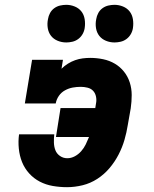

<svg xmlns="http://www.w3.org/2000/svg" viewBox="-20 -768 640 796"><path d="M258 8Q228 8 199 3Q170 -2 145 -15Q120 -28 101 -49Q82 -70 71.5 -96Q61 -122 58 -152Q55 -182 59 -211H205Q203 -194 203.5 -177Q204 -160 209.5 -145.5Q215 -131 228.5 -121.5Q242 -112 259 -112Q275 -112 290 -120Q305 -128 316.5 -141Q328 -154 335.5 -169.5Q343 -185 349 -200H212L231 -320H375L378 -339Q381 -353 378 -367.5Q375 -382 366 -391.5Q357 -401 343 -404.5Q329 -408 315 -408Q298 -408 281.5 -405Q265 -402 249.5 -393.5Q234 -385 224 -370.5Q214 -356 211 -339H83L113 -520H241L235 -483Q247 -495 261.5 -504Q276 -513 291.5 -518.5Q307 -524 323 -526Q339 -528 354 -528Q381 -528 407.5 -522.5Q434 -517 456 -504Q478 -491 494 -471Q510 -451 518 -426Q526 -401 526 -374Q526 -347 522 -319L510 -251Q505 -219 496 -188Q487 -157 471.5 -127Q456 -97 434 -71Q412 -45 383.5 -26.5Q355 -8 322.5 0Q290 8 258 8ZM455 -592Q436 -592 419 -599Q402 -606 391.5 -619.5Q381 -633 378 -651.5Q375 -670 379 -689Q381 -702 387.5 -714Q394 -726 405 -734Q416 -742 429 -745Q442 -748 455 -748Q473 -748 490 -741Q507 -734 517.5 -720.5Q528 -707 531 -688.5Q534 -670 531 -651Q529 -638 522 -626Q515 -614 504 -606Q493 -598 480 -595Q467 -592 455 -592ZM255 -592Q236 -592 219 -599Q202 -606 191.5 -619.5Q181 -633 178 -651.5Q175 -670 179 -689Q181 -702 187.5 -714Q194 -726 205 -734Q216 -742 229 -745Q242 -748 255 -748Q273 -748 290 -741Q307 -734 317.5 -720.5Q328 -707 331 -688.5Q334 -670 331 -651Q329 -638 322 -626Q315 -614 304 -606Q293 -598 280 -595Q267 -592 255 -592Z"/></svg>

Font: Iosevka Etoile Heavy Oblique
Style: Regular
Weight: 900
Italic angle: -9°
Designer: Belleve Invis
Foundry: Belleve Invis
Version: Version 15.5.2; ttfautohint (v1.8.4)